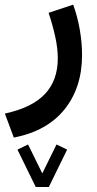

<svg xmlns="http://www.w3.org/2000/svg" viewBox="-35 -312 408 804"><path d="M114.7 471.2 38.1 314.5 82.5 293 142.1 414.1 201.7 293 246.1 314.5 169.4 471.2ZM22.9 264.2 -14.6 163.6Q98.6 139.2 152.8 82Q207 24.9 207 -67.9Q207 -110.8 195.8 -160.6Q184.6 -210.4 168.5 -258.3L271.5 -292.5Q290 -241.2 299.3 -186.8Q308.6 -132.3 308.6 -81.5Q308.6 54.2 235.6 145.5Q162.6 236.8 22.9 264.2Z"/></svg>

Font: Vazirmatn UI Medium
Style: Regular
Weight: 500
Designer: Saber Rastikerdar
Foundry: Saber Rastikerdar
Version: Version 33.003